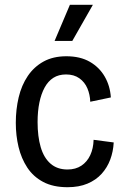

<svg xmlns="http://www.w3.org/2000/svg" viewBox="-20 -770 518 802"><path d="M262 12Q202 12 160.5 -10Q119 -32 94 -70Q69 -108 57.5 -156Q46 -204 46 -257Q46 -313 58 -363.5Q70 -414 96 -452.5Q122 -491 162 -513Q202 -535 257 -535Q315 -535 355 -512Q395 -489 417.5 -450Q440 -411 443 -363L357 -345Q356 -375 345 -401Q334 -427 311.5 -443Q289 -459 256 -459Q225 -459 203 -445Q181 -431 166.5 -404.5Q152 -378 144.5 -341.5Q137 -305 137 -260Q137 -200 150 -155.5Q163 -111 191 -86.5Q219 -62 262 -62Q296 -62 320 -78Q344 -94 357 -122Q370 -150 371 -186L455 -175Q453 -137 440.5 -103.5Q428 -70 404.5 -44Q381 -18 345.5 -3Q310 12 262 12ZM282 -599H208L272 -750H368Z"/></svg>

Font: Bricolage Grotesque SemiCondensed
Style: Regular
Weight: 400
Width: 4
Designer: Mathieu Triay
Foundry: Atelier Triay
Version: Version 1.001;gftools[0.9.33.dev8+g029e19f]